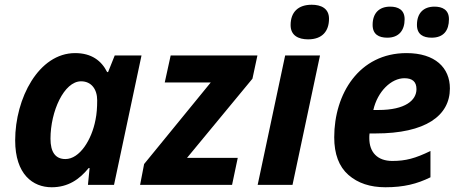

<svg xmlns="http://www.w3.org/2000/svg" viewBox="-20 -780 1943 810"><path d="M198 10C267 10 315 -23 354 -71H358L351 0H461L577 -546H464L436 -476H432C408 -524 366 -556 297 -556C143 -556 44 -365 44 -188C44 -44 119 10 198 10ZM256 -109C214 -109 193 -138 193 -195C193 -310 250 -437 322 -437C365 -437 390 -404 390 -357C390 -326 388 -299 383 -275C367 -190 316 -109 256 -109Z M959 0 983 -114H769L1045 -448L1066 -546H700L675 -432H869L588 -88L571 0Z M1280 -614C1340 -614 1368 -649 1368 -701C1368 -745 1334 -760 1295 -760C1239 -760 1206 -730 1206 -674C1206 -630 1239 -614 1280 -614ZM1214 0 1330 -546H1183L1067 0Z M1606 10C1683 10 1739 -4 1796 -32V-143C1732 -112 1692 -101 1635 -101C1572 -101 1538 -138 1538 -197C1538 -204 1538 -209 1539 -217H1564C1776 -217 1878 -292 1878 -407C1878 -494 1816 -556 1695 -556C1495 -556 1390 -384 1390 -201C1390 -130 1410 -77 1450 -42C1490 -7 1542 10 1606 10ZM1555 -316C1573 -395 1631 -450 1686 -450C1720 -450 1737 -435 1737 -404C1737 -357 1690 -316 1577 -316ZM1801 -621C1852 -621 1874 -652 1874 -699C1874 -739 1846 -752 1813 -752C1766 -752 1739 -724 1739 -675C1739 -635 1765 -621 1801 -621ZM1614 -621C1663 -621 1687 -652 1687 -699C1687 -739 1659 -752 1626 -752C1579 -752 1552 -724 1552 -675C1552 -635 1578 -621 1614 -621Z"/></svg>

Font: BC Sans
Style: Bold Italic
Weight: 700
Italic angle: -12°
Designer: Monotype Design Team
Province of B.C.
Foundry: Monotype Imaging Inc.
Version: Version 2.000;GOOG;noto-source:20170915:90ef993387c0